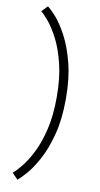

<svg xmlns="http://www.w3.org/2000/svg" viewBox="-111 -855 594 1135"><g transform="rotate(10 186.5 -287.0)"><path d="M80.5 233.5 46.5 198Q64.5 183 94 147.2Q123.5 111.5 153.8 52.8Q184 -6 204.5 -90.2Q225 -174.5 225 -287Q225 -399 204.5 -483.8Q184 -568.5 153.8 -627.8Q123.5 -687 94 -722.5Q64.5 -758 46.5 -771.5L80.5 -807Q98 -795 130.8 -758.5Q163.5 -722 197.8 -658.2Q232 -594.5 256 -502.2Q280 -410 280 -287Q280 -164.5 256 -72.8Q232 19 197.8 82.2Q163.5 145.5 130.8 182.8Q98 220 80.5 233.5Z"/></g></svg>

Font: Epilogue Light
Style: Regular
Weight: 300
Designer: Tyler Finck
Foundry: Etcetera Type Co
Version: Version 2.111; ttfautohint (v1.8.3)